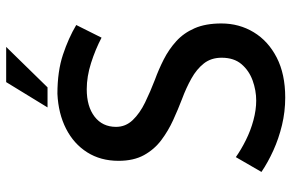

<svg xmlns="http://www.w3.org/2000/svg" viewBox="-181 -755 944 622"><g transform="rotate(-90 291.0 -444.0)"><path d="M480 -587Q442 -607 398 -621Q354 -635 313 -635Q257 -635 224 -609.5Q191 -584 191 -540Q191 -509 213 -486Q235 -463 270 -446Q305 -429 344 -414Q377 -402 409.5 -385.5Q442 -369 468.5 -345Q495 -321 510.5 -285.5Q526 -250 526 -199Q526 -141 497.5 -94Q469 -47 415.5 -19.5Q362 8 286 8Q240 8 196.5 -2.5Q153 -13 114.5 -30.5Q76 -48 45 -69L93 -152Q117 -135 148 -119.5Q179 -104 212.5 -95Q246 -86 276 -86Q309 -86 341 -97.5Q373 -109 394 -133.5Q415 -158 415 -198Q415 -232 396.5 -255.5Q378 -279 347.5 -296Q317 -313 282 -326Q248 -339 213 -355Q178 -371 148 -393.5Q118 -416 99.5 -449.5Q81 -483 81 -532Q81 -590 108.5 -633.5Q136 -677 185 -702Q234 -727 298 -730Q371 -730 425 -712Q479 -694 521 -669ZM450 -896 319 -762H254L336 -896Z"/></g></svg>

Font: Josefin Sans Medium
Style: Regular
Weight: 500
Designer: Santiago Orozco
Foundry: Typemade
Version: Version 2.001